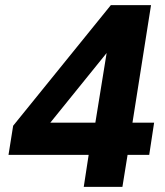

<svg xmlns="http://www.w3.org/2000/svg" viewBox="-20 -725 640 745"><path d="M305 0 324 -124H13L31 -237L410 -705H566L494 -249H578L559 -124H475L455 0ZM350 -249 395 -527H400L155 -224L152 -249Z"/></svg>

Font: Nunito Sans 8pt ExtraBold
Style: Italic
Weight: 800
Italic angle: -9°
Version: Version 3.101;gftools[0.9.27]